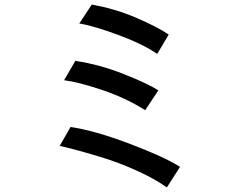

<svg xmlns="http://www.w3.org/2000/svg" viewBox="-20 -720 1040 833"><path d="M662 -486Q600 -529 491.5 -569Q383 -609 324 -618L378 -700Q477 -683 569.5 -643.5Q662 -604 712 -570ZM610 -242Q526 -295 423.5 -329.5Q321 -364 258 -372L307 -456Q413 -440 518.5 -398Q624 -356 667 -328ZM704 93Q650 55 572.5 20Q495 -15 422.5 -37Q350 -59 306.5 -70.5Q263 -82 239 -87L286 -169Q390 -154 542 -96.5Q694 -39 761 4Z"/></svg>

Font: cwTeXHei
Style: Medium
Weight: 500
Version: Version 1.17